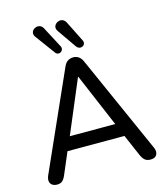

<svg xmlns="http://www.w3.org/2000/svg" viewBox="-136 -1051 1007 1162"><g transform="rotate(-15 368.0 -470.5)"><path d="M78 7Q58 7 46 -2Q34 -11 32 -26Q30 -41 38 -60L309 -668Q319 -692 334.5 -702Q350 -712 369 -712Q387 -712 402.5 -702Q418 -692 428 -668L699 -60Q708 -41 706 -25.5Q704 -10 693 -1.5Q682 7 662 7Q640 7 627 -4Q614 -15 604 -38L534 -200L581 -172H155L201 -200L132 -38Q122 -14 110 -3.5Q98 7 78 7ZM367 -590 216 -232 191 -256H544L521 -232L369 -590ZM403 -771 321 -889Q311 -903 312.5 -915Q314 -927 322.5 -935.5Q331 -944 343 -947Q355 -950 367 -945Q379 -940 387 -925L452 -795Q457 -784 453.5 -774.5Q450 -765 441 -760.5Q432 -756 422 -758Q412 -760 403 -771ZM270 -769 182 -889Q171 -903 172 -915Q173 -927 181 -935.5Q189 -944 201 -947Q213 -950 225 -945.5Q237 -941 245 -926L313 -797Q319 -786 316 -776Q313 -766 305 -761Q297 -756 287 -757.5Q277 -759 270 -769Z"/></g></svg>

Font: Nunito ExtraLight SemiBold
Style: Regular
Weight: 600
Version: Version 3.602